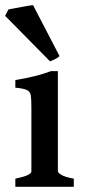

<svg xmlns="http://www.w3.org/2000/svg" viewBox="-29 -716 326 736"><path d="M29.8 0V-31.2Q91.3 -43.5 91.3 -59.1V-301.3Q91.3 -333 89.4 -348.6Q87.4 -364.3 74.7 -370.6Q62 -377 29.8 -379.9V-409.2Q66.9 -415 101.8 -423.6Q136.7 -432.1 166.5 -443.4H192.9V-59.1Q192.9 -53.7 206.8 -45.4Q220.7 -37.1 253.9 -31.2V0ZM199.2 -501Q193.4 -495.1 182.1 -489.3Q170.9 -483.4 162.6 -481L-9.3 -655.3L3.4 -679.7Q9.3 -681.2 29.3 -684.8Q49.3 -688.5 69.8 -692.1Q90.3 -695.8 97.7 -696.3Z"/></svg>

Font: Namdhinggo SemiBold
Style: Regular
Weight: 600
Designer: Victor Gaultney
Foundry: SIL International
Version: Version 3.001